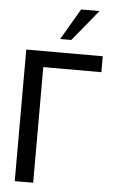

<svg xmlns="http://www.w3.org/2000/svg" viewBox="-63 -1009 626 1050"><g transform="rotate(5 250.0 -483.5)"><path d="M479 -634.8H160.2V0H59.1V-722.2H479ZM439.9 -966.8 299.8 -795.9H238.8L338.9 -966.8Z"/></g></svg>

Font: Perun
Style: Regular
Weight: 400
Version: Version 1.0000